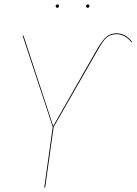

<svg xmlns="http://www.w3.org/2000/svg" viewBox="-20 -839 611 859"><path d="M216 -271 81 -680H85L218 -275L418 -625Q439 -660 457 -675Q475 -690 502 -690Q541 -690 571 -652L569 -649Q539 -686 502 -686Q475 -686 458 -671.5Q441 -657 422 -623L220 -271L182 0H178ZM229 -812Q229 -815 231 -817Q233 -819 237 -819Q244 -819 244 -812Q244 -809 242 -806.5Q240 -804 236 -804Q233 -804 231 -806.5Q229 -809 229 -812ZM365 -812Q365 -815 367.5 -817Q370 -819 373 -819Q380 -819 380 -812Q380 -809 378 -806.5Q376 -804 373 -804Q369 -804 367 -806.5Q365 -809 365 -812Z"/></svg>

Font: Fira Sans Condensed Four
Style: Italic
Weight: 100
Width: 3
Italic angle: -8°
Designer: bBox Type GmbH & Carrois Corporate GbR & Edenspiekermann AG
Foundry: bBox Type GmbH & Carrois Corporate GbR & Edenspiekermann AG
Version: Version 4.301